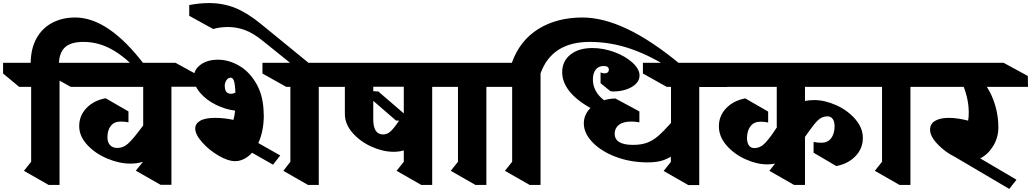

<svg xmlns="http://www.w3.org/2000/svg" viewBox="-97 -1195 6718 1251"><path d="M842 -776 809 -724Q723 -822 633.5 -872Q544 -922 447 -922Q368 -922 329.5 -889.5Q291 -857 287 -786H291V10H220L59 -82L106 -141V-629H28L-77 -716V-786H103Q104 -879 141 -945.5Q178 -1012 243.5 -1046.5Q309 -1081 393 -1081Q609 -1081 842 -776Z M1201 -630H1020V9H949L788 -83L835 -141Q799 -129 752 -129Q680 -129 601.5 -162Q523 -195 471 -251.5Q419 -308 419 -373Q419 -441 466 -490.5Q513 -540 591 -555L740 -469V-398Q716 -403 689 -403Q648 -403 625.5 -375.5Q603 -348 603 -300Q603 -268 620 -249.5Q637 -231 667 -231Q706 -231 736.5 -258.5Q767 -286 812 -346L836 -377V-629H364L208 -716V-786H1046L1201 -701Z M1586 -263 1729 -182 1682 -122 1545 -200Q1521 -173 1492.5 -159Q1464 -145 1436 -145Q1388 -145 1326 -181.5Q1264 -218 1219.5 -268.5Q1175 -319 1175 -358Q1175 -389 1207 -408Q1239 -427 1305 -427Q1362 -427 1424 -414Q1431 -438 1435 -474Q1371 -482 1308.5 -513Q1246 -544 1206 -591.5Q1166 -639 1166 -692Q1166 -741 1210 -773.5Q1254 -806 1324 -806Q1394 -806 1462.5 -766Q1531 -726 1576 -645Q1621 -564 1621 -449H1622Q1622 -340 1586 -263ZM1980 -629V10H1910L1749 -82L1795 -141V-629H1768L1613 -716V-786H2006L2161 -700V-629ZM1407 -584Q1423 -584 1437 -592Q1434 -651 1426.5 -670Q1419 -689 1407 -689Q1390 -689 1378.5 -672.5Q1367 -656 1367 -631H1368Q1368 -609 1378 -596.5Q1388 -584 1407 -584Z M1603 -1039 1925 -776 1877 -718 1620 -925Q1554 -979 1499.5 -999Q1445 -1019 1388 -1019Q1337 -1019 1292 -1006L1136 -1092V-1162Q1201 -1175 1266 -1175Q1357 -1175 1436 -1143Q1515 -1111 1603 -1039Z M2900 -629H2719V10H2648L2487 -82L2534 -141V-215Q2504 -206 2467 -206Q2398 -206 2323.5 -239.5Q2249 -273 2199.5 -330Q2150 -387 2150 -453V-629H2080L1923 -716V-786H2744L2900 -700ZM2335 -630V-601L2368 -599L2534 -456V-630ZM2503 -409H2484L2335 -538V-418Q2335 -319 2399 -319Q2427 -319 2450 -341Q2473 -363 2503 -409Z M3072 -629V10H3001L2840 -82L2887 -141V-629H2859L2704 -716V-786H3097L3253 -700V-629Z M4336 -776 4310 -724Q4155 -827 4019.5 -874.5Q3884 -922 3746 -922Q3499 -922 3425 -717V10H3354L3193 -82L3240 -141V-629H3162L3057 -716V-786H3238Q3290 -931 3410.5 -1006Q3531 -1081 3699 -1081H3698Q3832 -1081 3989.5 -1006.5Q4147 -932 4336 -776Z M4459 -628V11H4388L4227 -81L4274 -140V-174Q4238 -153 4203.5 -145Q4169 -137 4123 -137Q4011 -137 3915.5 -173Q3820 -209 3763.5 -268Q3707 -327 3707 -391Q3707 -448 3750 -491Q3566 -596 3566 -725Q3566 -796 3619.5 -839Q3673 -882 3763 -882Q3835 -882 3906.5 -855.5Q3978 -829 4024 -787Q4070 -745 4070 -703Q4070 -673 4047 -649.5Q4024 -626 3984.5 -612.5Q3945 -599 3896 -599Q3890 -599 3880 -601L3816 -653V-723Q3832 -717 3842 -717Q3855 -717 3862.5 -723.5Q3870 -730 3870 -741Q3870 -765 3836 -765Q3803 -765 3784.5 -741.5Q3766 -718 3766 -677Q3766 -637 3785 -602.5Q3804 -568 3839 -542Q3875 -553 3913 -553L4069 -469V-398Q4044 -403 4016 -403Q3963 -403 3935.5 -381.5Q3908 -360 3908 -324Q3908 -251 4028 -251Q4082 -251 4120 -265.5Q4158 -280 4191.5 -309Q4225 -338 4275 -394V-629H4247L4092 -716V-786H4485L4641 -700L4640 -628Z M5148 -537Q5175 -543 5208 -543Q5277 -543 5351.5 -509.5Q5426 -476 5475.5 -419Q5525 -362 5525 -296Q5525 -228 5477.5 -178Q5430 -128 5352 -113L5204 -200V-270Q5228 -265 5255 -265Q5295 -265 5317 -292.5Q5339 -320 5341 -368Q5341 -437 5293 -437Q5258 -436 5233 -412Q5208 -388 5175 -341L5151 -307L5148 -304V10H5077L4916 -82L4953 -129Q4928 -124 4903 -124Q4834 -124 4760 -157.5Q4686 -191 4636.5 -248Q4587 -305 4587 -372Q4587 -440 4634 -489.5Q4681 -539 4759 -554L4908 -468V-397Q4884 -402 4857 -402Q4817 -402 4794.5 -374.5Q4772 -347 4770 -299Q4770 -265 4782.5 -247.5Q4795 -230 4819 -230Q4855 -231 4882 -257Q4909 -283 4943 -333L4961 -360L4964 -363V-629H4533L4377 -716V-786H5581L5737 -700V-629H5148Z M5835 -629V10H5764L5603 -82L5650 -141V-629H5622L5467 -716V-786H5860L6016 -700V-629Z M6333 -629Q6369 -573 6388.5 -504.5Q6408 -436 6408 -366Q6408 -299 6374.5 -244Q6341 -189 6290 -163L6526 -24L6479 36L6126 -172Q6061 -204 6012 -255.5Q5963 -307 5963 -350Q5963 -388 5995.5 -407.5Q6028 -427 6085 -427Q6141 -427 6211 -409Q6215 -430 6215 -460Q6215 -545 6182 -629H5917L5759 -716V-786H6442L6600 -700L6601 -629Z"/></svg>

Font: Inknut Antiqua ExtraBold
Style: Regular
Weight: 800
Designer: Claus Eggers Sørensen
Foundry: Claus Eggers Sørensen
Version: Version 1.003; ttfautohint (v1.8.2) -l 8 -r 50 -G 200 -x 14 